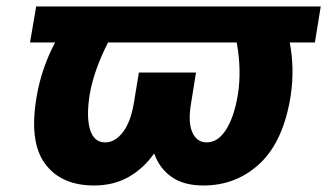

<svg xmlns="http://www.w3.org/2000/svg" viewBox="-20 -566 1017 596"><path d="M975.6 -545.9 957.5 -434.1H879.4Q895 -354 882.3 -268.6Q859.9 -127.4 786.9 -58.8Q713.9 9.8 611.3 9.8Q550.8 9.8 512.9 -16.6Q475.1 -43 458.5 -89.8Q425.8 -43 379.2 -16.6Q332.5 9.8 272 9.8Q168.9 9.8 119.1 -58.8Q69.3 -127.4 94.2 -268.6Q108.9 -354 150.9 -434.1H73.2L92.3 -545.9ZM315.4 -434.1Q271 -347.2 258.3 -272Q247.6 -203.6 259.5 -163.8Q271.5 -124 306.6 -124Q336.9 -124 361.3 -155.5Q385.7 -187 395.5 -246.1L411.1 -340.8H588.4L573.2 -246.1Q563 -187 576.9 -155.5Q590.8 -124 621.6 -124Q656.7 -124 681.9 -163.8Q707 -203.6 718.3 -272Q730.5 -347.7 714.8 -434.1Z"/></svg>

Font: Inter Extra Bold
Style: Italic
Weight: 800
Italic angle: -9.39999°
Designer: Rasmus Andersson
Foundry: rsms
Version: Version 4.000;git-3c8e0fc